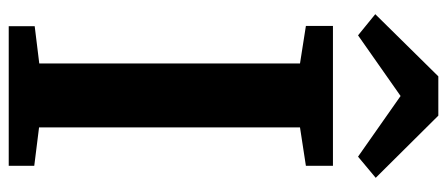

<svg xmlns="http://www.w3.org/2000/svg" viewBox="-312 -712 1024 440"><g transform="rotate(90 200.0 -492.0)"><path d="M125.5 -70V-667.5L39.5 -681V-743H360V-681L272 -667.5V-69.5L360 -58.5V0H40V-59.5ZM155 -984.5H245L387.5 -841L339 -800.5L200 -898L61 -800.5L12.5 -840Z"/></g></svg>

Font: Merriweather
Style: Bold
Weight: 700
Designer: Eben Sorkin
Foundry: Eben Sorkin
Version: Version 2.100; ttfautohint (v1.7.19-72a1) -l 8 -r 50 -G 200 